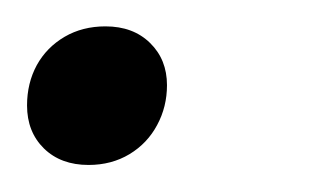

<svg xmlns="http://www.w3.org/2000/svg" viewBox="-22 -114 242 142"><path d="M56 -94.5Q76.5 -94.5 89 -82.2Q101.5 -70 101.5 -51Q101.5 -35 94.2 -21.5Q87 -8 73.8 0Q60.5 8 43.5 8Q23 8 10.5 -4.2Q-2 -16.5 -2 -36Q-2 -52.5 5.2 -65.8Q12.5 -79 25.8 -86.8Q39 -94.5 56 -94.5Z"/></svg>

Font: Newsreader 60pt Light
Style: Italic
Weight: 300
Italic angle: -17°
Designer: Hugues Gentile
Foundry: Production Type
Version: Version 1.003